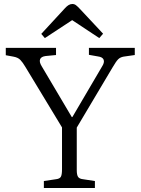

<svg xmlns="http://www.w3.org/2000/svg" viewBox="-20 -943 705 963"><path d="M200 0V-35L260 -44Q279 -46 285 -56Q291 -66 291 -94V-304L107 -608Q94 -630 82 -642.5Q70 -655 47 -659L9 -666V-703H261V-667L209 -662Q186 -659 181 -645.5Q176 -632 189 -611L340 -356H343L491 -608Q505 -629 500 -643Q495 -657 471 -660L426 -668V-703H656V-667L600 -659Q583 -656 572.5 -645.5Q562 -635 544 -604L365 -303V-90Q365 -66 371.5 -56Q378 -46 397 -44L456 -35V0ZM205 -752 187 -773 306 -902Q315 -912 324 -917.5Q333 -923 343 -923Q353 -923 361 -917Q369 -911 383 -896L497 -774L478 -752L342 -842Z"/></svg>

Font: Literata 18pt Light
Style: Regular
Weight: 300
Designer: Latin by Veronika Burian and Jose Scaglione. Greek by Irene Vlachou. Cyrillic by Vera Evstafieva.
Foundry: TypeTogether
Version: Version 3.103;gftools[0.9.29]